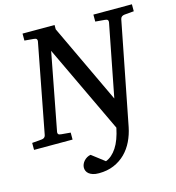

<svg xmlns="http://www.w3.org/2000/svg" viewBox="-142 -780 1025 1117"><g transform="rotate(-15 370.5 -221.0)"><path d="M698.2 -624Q688.5 -623 681.9 -618.4Q675.3 -613.8 672.9 -604L551.8 14.2Q543 58.1 524.2 97.2Q505.4 136.2 476.1 165.5Q446.8 194.8 406.7 211.9Q366.7 229 315.9 229Q294.9 229 280.3 224.4Q265.6 219.7 256.3 212.2Q247.1 204.6 242.9 195.1Q238.8 185.5 238.8 175.8Q238.8 164.6 243.4 154.1Q248 143.6 255.9 135Q263.7 126.5 273.9 120.6Q284.2 114.7 295.9 112.8L373 171.9Q410.6 157.7 438.7 115Q466.8 72.3 481.9 -1L231 -530.8L142.1 -65.9Q140.6 -58.6 144.5 -53.2Q148.4 -47.9 162.1 -46.9L217.8 -42V0H-14.2V-42L43 -46.9Q63.5 -48.3 67.9 -65.9L170.9 -604Q172.4 -612.3 168.5 -617.7Q164.6 -623 151.9 -624L96.2 -628.9V-670.9H289.1V-645L514.2 -168L599.1 -604Q600.6 -612.3 596.7 -617.7Q592.8 -623 580.1 -624L522.9 -628.9V-670.9H754.9V-628.9Z"/></g></svg>

Font: Charis SIL APac
Style: Italic
Weight: 400
Italic angle: -11°
Foundry: SIL International
Version: Version 5.000